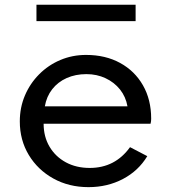

<svg xmlns="http://www.w3.org/2000/svg" viewBox="-20 -754 701 790"><path d="M344 16Q263.5 16 199.5 -19.5Q135.5 -55 98.5 -116.2Q61.5 -177.5 61.5 -254.5Q61.5 -311.5 82.5 -361Q103.5 -410.5 141 -448.2Q178.5 -486 228 -507Q277.5 -528 334 -528Q414 -528 474.2 -495Q534.5 -462 568.2 -403Q602 -344 602 -266Q602 -259.5 601.5 -255.5Q601 -251.5 599.5 -245H159.5Q159.5 -191.5 183.8 -150.5Q208 -109.5 250.8 -86.2Q293.5 -63 349 -63Q401.5 -63 443 -84.5Q484.5 -106 515 -148.5L586 -111.5Q549.5 -51 485.8 -17.5Q422 16 344 16ZM164.5 -316.5H504.5Q497.5 -356 473.8 -385.8Q450 -415.5 414.2 -432.2Q378.5 -449 335.5 -449Q290.5 -449 254.2 -432.8Q218 -416.5 194.8 -386.8Q171.5 -357 164.5 -316.5ZM130 -667V-734.5H538V-667Z"/></svg>

Font: Spartan Thin Medium
Style: Regular
Weight: 500
Version: Version 1.004